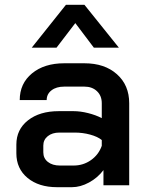

<svg xmlns="http://www.w3.org/2000/svg" viewBox="-20 -770 615 798"><path d="M48 -133V-169Q48 -232 96.5 -270Q145 -308 224 -308H286Q314 -308 346 -300Q378 -292 403 -279V-341Q403 -372 383 -391Q363 -410 331 -410H247Q214 -410 194 -394.5Q174 -379 174 -354H62Q62 -423 113 -465Q164 -507 247 -507H331Q415 -507 466 -461.5Q517 -416 517 -341V0H410V-63Q386 -31 350 -11.5Q314 8 279 8H217Q141 8 94.5 -30.5Q48 -69 48 -133ZM286 -82Q326 -82 358 -104.5Q390 -127 403 -164V-188Q386 -202 355 -210.5Q324 -219 290 -219H227Q197 -219 178.5 -204Q160 -189 160 -165V-137Q160 -112 179 -97Q198 -82 229 -82ZM254 -750H331L474 -572H370L293 -674L215 -572H112Z"/></svg>

Font: Bai Jamjuree SemiBold
Style: Regular
Weight: 600
Version: Version 1.000; ttfautohint (v1.6)